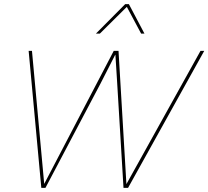

<svg xmlns="http://www.w3.org/2000/svg" viewBox="-20 -905 1004 925"><path d="M601 -885 676 -743H660L591 -872L461 -743H442L583 -885ZM179 0 118 -660H134L193 -19L528 -660H551L589 -18L946 -660H964L597 0H575L544 -514L536 -641H535L464 -502L199 0Z"/></svg>

Font: Elaine Sans Thin
Style: Italic
Weight: 250
Italic angle: -13°
Designer: Wei Huang
Foundry: Wei Huang
Version: Version 2.001;December 24, 2019;FontCreator 12.0.0.2547 64-b